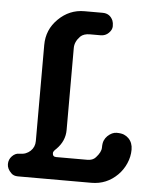

<svg xmlns="http://www.w3.org/2000/svg" viewBox="-50 -706 599 748"><g transform="rotate(5 250.0 -332.0)"><path d="M175.8 -102.5Q175.8 -87.9 189.9 -87.9H311.5Q333 -87.9 344.2 -100.6Q364.3 -122.6 364.3 -140.1Q364.3 -157.7 368.7 -168Q373 -178.2 380.9 -186Q398.4 -202.6 416.5 -202.6Q434.6 -202.6 445.1 -198.2Q455.6 -193.8 463.4 -186Q480 -169.4 480 -142.1Q480 -114.7 468.5 -88.4Q457 -62 437.5 -42.5Q395 0 335.4 0H47.9Q30.8 0 21.5 -9.8Q4.9 -25.9 4.9 -44.2Q4.9 -62.5 17.3 -75.4Q29.8 -88.4 44.9 -88.4Q60.1 -88.4 70.6 -92.5Q81.1 -96.7 88.9 -104Q105.5 -119.6 105.5 -143.1V-519Q105.5 -579.1 148.4 -621.1Q191.4 -663.6 250 -663.6H321.3Q350.1 -663.6 361.8 -636.7Q365.2 -628.4 365.2 -614.7Q365.2 -601.1 352.5 -588.4Q339.8 -575.7 321.3 -575.7H279.3Q254.9 -575.7 242.2 -563.5Q221.2 -542 221.2 -517.6V-196.3Q221.2 -153.3 188 -120.1Q175.8 -109.4 175.8 -102.5Z"/></g></svg>

Font: Supermercado
Style: Regular
Weight: 400
Designer: James Grieshaber
Foundry: James Grieshaber
Version: Version 1.002